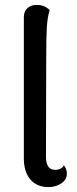

<svg xmlns="http://www.w3.org/2000/svg" viewBox="-20 -751 314 781"><path d="M77 -107V-681Q77 -705 91.5 -718Q106 -731 130 -731Q161 -731 182 -710Q173 -681 170.5 -640Q168 -599 168 -515L167 -113Q167 -60 205 -60Q216 -60 226 -65Q236 -70 240 -79Q252 -63 252 -45Q252 -21 230 -5.5Q208 10 177 10Q130 10 103.5 -21Q77 -52 77 -107Z"/></svg>

Font: Arima Madurai Medium
Style: Regular
Weight: 500
Designer: Joana Correia and Natanael Gama
Foundry: NDISCOVER
Version: Version 1.020